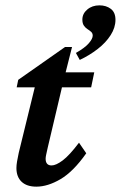

<svg xmlns="http://www.w3.org/2000/svg" viewBox="-20 -697 456 725"><path d="M305.7 -118.2Q256.8 -48.8 208.5 -20.5Q160.2 7.8 117.2 7.8Q81.1 7.8 61.5 -10.7Q42 -29.3 42 -62.5Q42 -73.2 44.4 -87.4Q46.9 -101.6 50.8 -120.1L111.3 -367.2H43L48.8 -395.5L225.6 -519.5H252L219.7 -391.6L160.2 -139.6Q156.2 -122.1 154.3 -112.8Q152.3 -103.5 152.3 -97.7Q152.3 -72.3 174.8 -72.3Q191.4 -72.3 216.8 -91.3Q242.2 -110.4 278.3 -158.2ZM166 -367.2 177.7 -423.8H335.9L324.2 -367.2ZM281.2 -470.7 266.6 -497.1Q300.8 -516.6 315.4 -533.7Q330.1 -550.8 330.1 -562.5Q330.1 -571.3 324.2 -576.7Q318.4 -582 310.5 -586.9Q302.7 -591.8 296.9 -600.1Q291 -608.4 291 -623Q291 -645.5 309.6 -661.1Q328.1 -676.8 355.5 -676.8Q380.9 -676.8 398.4 -663.6Q416 -650.4 416 -622.1Q416 -592.8 397.9 -564.5Q379.9 -536.1 349.1 -512.2Q318.4 -488.3 281.2 -470.7Z"/></svg>

Font: Crimson Pro SemiBold
Style: Italic
Weight: 600
Italic angle: -12°
Designer: Jacques Le Bailly
Foundry: Baron von Fonthausen
Version: Version 1.003